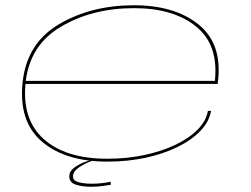

<svg xmlns="http://www.w3.org/2000/svg" viewBox="-20 -609 956 730"><path d="M389 5.5Q228 5.5 139 -71Q50 -147.5 66 -296.5Q82 -445 204.5 -517Q327 -589 489 -589Q643.5 -589 734.2 -516.5Q825 -444 809 -302Q808 -293 807.5 -290H77Q64 -154.5 145.5 -81Q228.5 -5.5 388.5 -5.5Q461.5 -5.5 527.2 -19.2Q593 -33 645.5 -57.8Q698 -82.5 731 -115.8Q764 -149 770.5 -187.5H782.5Q775.5 -146.5 742 -111.5Q708.5 -76.5 655 -50.2Q601.5 -24 533.5 -9.2Q465.5 5.5 389 5.5ZM78 -301.5H797Q811.5 -437.5 727 -507Q641 -578 489.5 -578Q332 -578 212.5 -508Q95.5 -439.5 78 -301.5ZM326 101Q292.5 101 268 93Q243.5 85 243.5 61Q243.5 42.5 261.2 29.2Q279 16 299.2 8.2Q319.5 0.5 326.5 0H337.5Q333.5 1 320.8 6Q308 11 293.5 19Q279 27 268.2 37.8Q257.5 48.5 257.5 61.5Q257.5 78 278.8 83.8Q300 89.5 329.5 89.5Q349.5 89.5 368.8 87.2Q388 85 400 82L402 93Q391 95.5 370.2 98.2Q349.5 101 326 101Z"/></svg>

Font: Anybody UltraExpanded Thin
Style: Italic
Weight: 100
Width: 9
Italic angle: -10°
Designer: Tyler Finck
Foundry: Etcetera Type Company
Version: Version 1.010; ttfautohint (v1.8.3) -l 8 -r 50 -G 200 -x 14 